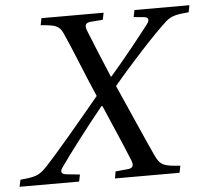

<svg xmlns="http://www.w3.org/2000/svg" viewBox="-51 -746 872 800"><g transform="rotate(-5 384.5 -346.0)"><path d="M-1 0H248L254 -29L197 -35C178 -37 172 -47 183 -63C219 -115 302 -224 368 -305H372C406 -225 442 -145 472 -70C481 -48 477 -36 455 -34L403 -29L398 0H668L674 -29C608 -34 591 -37 571 -80C547 -131 483 -277 436 -383C504 -465 612 -583 668 -634C690 -653 711 -659 764 -663L770 -692H540L534 -663L577 -659C597 -657 599 -645 586 -628C557 -590 482 -495 420 -424H418C390 -489 362 -559 336 -623C327 -646 332 -657 353 -659L405 -663L411 -692H151L145 -663C205 -658 222 -655 238 -620C268 -555 312 -440 352 -349C274 -255 174 -135 116 -73C84 -39 67 -35 5 -29Z"/></g></svg>

Font: Heuristica
Style: Italic
Weight: 400
Italic angle: -13°
Version: Version 1.0.1